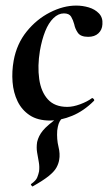

<svg xmlns="http://www.w3.org/2000/svg" viewBox="-20 -419 387 688"><path d="M160 13Q115 13 86.5 -6Q58 -25 43 -56Q28 -87 25 -125Q22 -163 29 -202Q40 -262 75.5 -306Q111 -350 159 -374.5Q207 -399 253 -399Q276 -399 298 -392.5Q320 -386 334.5 -371Q349 -356 347 -332Q346 -312 332.5 -299.5Q319 -287 296 -287Q269 -287 259 -301.5Q249 -316 246 -332Q242 -347 235 -359Q228 -371 209 -371Q189 -371 171.5 -354Q154 -337 142 -307Q130 -277 123 -237Q114 -182 120.5 -136Q127 -90 151.5 -63Q176 -36 221 -36Q242 -36 267.5 -45.5Q293 -55 309 -67Q311 -69 315 -65Q319 -61 317 -58Q280 -21 238.5 -4Q197 13 160 13ZM97 249Q96 250 92.5 245.5Q89 241 92 240Q109 228 113.5 216.5Q118 205 120 195Q122 178 119 161.5Q116 145 113 127.5Q110 110 113 90Q118 68 133.5 49Q149 30 192 -1Q197 -5 200.5 -1Q204 3 200 7Q193 16 190 25Q187 34 185 49Q183 80 189.5 106.5Q196 133 192 154Q190 167 182.5 181Q175 195 155.5 211Q136 227 97 249Z"/></svg>

Font: Cormorant Light
Style: Italic
Weight: 300
Italic angle: -10°
Designer: Christian Thalmann (Catharsis Fonts)
Foundry: Catharsis Fonts
Version: Version 4.000